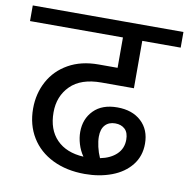

<svg xmlns="http://www.w3.org/2000/svg" viewBox="-97 -764 808 822"><g transform="rotate(10 307.5 -353.0)"><path d="M147 -254Q147 -179 189 -136Q231 -93 306 -89Q290 -112 282 -139Q274 -166 274 -191Q274 -248 310.5 -285Q347 -322 413 -322Q478 -322 517 -286Q556 -250 556 -189Q556 -135 525 -96Q494 -57 441 -37Q388 -17 324 -17Q245 -17 184.5 -46.5Q124 -76 91 -130Q58 -184 58 -255Q58 -320 87 -373.5Q116 -427 171 -458Q226 -489 301 -489H384V-621H-20V-689H635V-621H468V-415H327Q238 -415 192.5 -369.5Q147 -324 147 -254ZM356 -185Q356 -166 361.5 -141.5Q367 -117 377 -95Q422 -104 448 -129Q474 -154 474 -192Q474 -223 458 -238Q442 -253 416 -253Q388 -253 372 -235.5Q356 -218 356 -185Z"/></g></svg>

Font: Fira GO
Style: Regular
Weight: 400
Designer: Carrois Corporate
Foundry: Carrois Corporate GbR
Version: Version 0.300